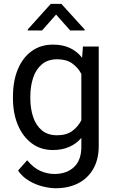

<svg xmlns="http://www.w3.org/2000/svg" viewBox="-20 -770 602 998"><path d="M47.4 -258.3V-268.6Q47.4 -349.1 72.8 -409.9Q98.1 -470.7 144.8 -504.4Q191.4 -538.1 255.9 -538.1Q306.2 -538.1 343.5 -520.5Q380.9 -502.9 406.7 -469.7L411.1 -528.3H493.2V-11.2Q493.2 58.6 464.8 107.9Q436.5 157.2 386 182.9Q335.4 208.5 269.5 208.5Q242.2 208.5 205.3 200Q168.5 191.4 133.1 171.1Q97.7 150.9 73.7 116.7L121.1 63Q154.3 103 190.7 118.7Q227.1 134.3 262.7 134.3Q326.7 134.3 364.7 98.4Q402.8 62.5 402.8 -6.8V-53.2Q377 -22.9 340.1 -6.6Q303.2 9.8 254.9 9.8Q191.4 9.8 144.8 -25.1Q98.1 -60.1 72.8 -120.6Q47.4 -181.2 47.4 -258.3ZM137.7 -268.6V-258.3Q137.7 -206.1 152.1 -162.4Q166.5 -118.7 197.3 -92.8Q228 -66.9 276.9 -66.9Q325.2 -66.9 355.2 -88.9Q385.3 -110.8 402.8 -145V-385.7Q385.7 -418.5 355.5 -440.2Q325.2 -461.9 277.8 -461.9Q228.5 -461.9 197.5 -435.5Q166.5 -409.2 152.1 -365.2Q137.7 -321.3 137.7 -268.6ZM298.8 -750 419.9 -616.7V-611.8H344.7L271.5 -694.3L198.7 -611.8H124.5V-617.2L244.1 -750Z"/></svg>

Font: Vazirmatn UI FD
Style: Regular
Weight: 400
Designer: Saber Rastikerdar
Foundry: Saber Rastikerdar
Version: Version 33.003